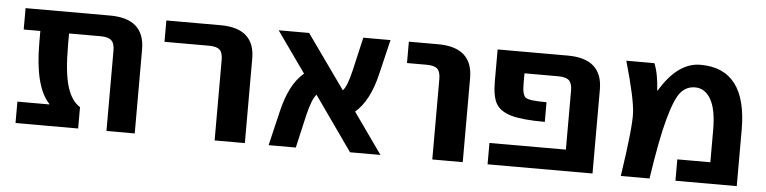

<svg xmlns="http://www.w3.org/2000/svg" viewBox="-38 -698 3451 865"><g transform="rotate(5 1687.0 -265.0)"><path d="M587.9 0H460V-363.3Q460 -396.5 445.3 -409.7Q430.7 -422.9 396.5 -422.9H253.9V-372.1Q253.9 -246.1 273.4 -183.1Q293 -120.1 332 -96.7V0H48.8V-96.7H193.4V-98.6Q124 -170.9 124 -372.1V-422.9H48.8V-519.5H430.7Q587.9 -519.5 587.9 -379.9Z M685.5 -422.9V-519.5H930.7Q1086.9 -519.5 1085.9 -379.9V0H949.2V-363.3Q949.2 -397.5 935.1 -410.2Q920.9 -422.9 886.7 -422.9Z M1699.2 0H1561.5L1388.7 -245.1Q1369.1 -225.6 1350.6 -149.4L1316.4 0H1193.4L1230.5 -156.2Q1259.8 -281.2 1324.2 -335L1193.4 -519.5H1331.1L1504.9 -275.4Q1524.4 -294.9 1542 -371.1L1576.2 -519.5H1699.2L1662.1 -364.3Q1632.8 -239.3 1568.4 -184.6Z M1782.2 -422.9V-519.5H1914.1Q2071.3 -519.5 2071.3 -379.9V0H1933.6V-363.3Q1933.6 -397.5 1919.4 -410.2Q1905.3 -422.9 1870.1 -422.9Z M2658.2 0H2183.6V-96.7H2529.3V-363.3Q2529.3 -396.5 2515.1 -409.7Q2501 -422.9 2465.8 -422.9H2313.5V-375Q2313.5 -324.2 2330.1 -313Q2346.7 -301.8 2423.8 -301.8V-212.9Q2321.3 -212.9 2271 -227.5Q2220.7 -242.2 2202.1 -274.9Q2183.6 -307.6 2183.6 -375V-519.5H2501Q2658.2 -519.5 2658.2 -379.9Z M2916 -397.5H2918Q2997.1 -530.3 3100.6 -530.3Q3310.5 -530.3 3310.5 -254.9V0H3033.2V-96.7H3182.6V-242.2Q3182.6 -335.9 3156.2 -381.3Q3129.9 -426.8 3085 -426.8Q3045.9 -426.8 3020 -396.5Q2994.1 -366.2 2968.3 -272Q2942.4 -177.7 2916 0H2786.1Q2819.3 -220.7 2816.4 -286.6Q2813.5 -352.5 2765.6 -519.5H2892.6Q2912.1 -471.7 2916 -397.5Z"/></g></svg>

Font: Mgen+ 1c bold
Style: Bold
Weight: 700
Designer: [Source Han Sans]
Ryoko NISHIZUKA  (kana & ideographs); Paul D. Hunt (Latin, Greek & Cyrillic); Wenlong ZHANG  (bopomofo
Version: Version 1.059.20150602